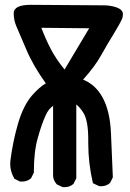

<svg xmlns="http://www.w3.org/2000/svg" viewBox="-20 -776 540 800"><path d="M347.7 -179.7V-195.3Q347.7 -274.4 327.1 -306.6Q312.5 -329.1 297.9 -340.8V-33.2L286.1 -9.8Q270.5 3.9 249 3.9Q241.2 3.9 239.3 2.9L216.8 -7.8Q202.1 -24.4 201.2 -43V-335Q182.6 -322.3 170.9 -296.9Q153.3 -258.8 137.7 -202.1Q121.1 -146.5 121.1 -58.6V-56.6L109.4 -33.2Q93.8 -19.5 72.3 -19.5Q69.3 -19.5 63.5 -19.5L40 -31.2Q22.5 -61.5 22.5 -92.8Q22.5 -100.6 23.4 -107.4Q33.2 -184.6 54.7 -259.8Q77.1 -335.9 112.3 -377Q142.6 -412.1 170.9 -428.7Q118.2 -502 89.8 -569.3Q60.5 -638.7 48.8 -665Q37.1 -691.4 37.1 -720.7Q37.1 -755.9 108.4 -755.9L393.6 -753.9Q400.4 -753.9 410.2 -753.9Q440.4 -753.9 465.8 -745.1Q477.5 -741.2 484.9 -733.9Q492.2 -726.6 492.2 -717.3Q492.2 -708 489.3 -699.2Q478.5 -674.8 453.1 -633.8Q427.7 -592.8 401.4 -545.9Q377 -501 326.2 -444.3Q377 -423.8 406.2 -372.1Q438.5 -314.5 442.4 -220.7L450.2 -37.1L438.5 -13.7Q422.9 0 401.4 0Q393.6 0 391.6 -1L367.2 -12.7Q347.7 -95.7 347.7 -179.7ZM249 -486.3 351.6 -658.2 152.3 -660.2Q169.9 -613.3 191.9 -571.3Q213.9 -529.3 249 -486.3Z"/></svg>

Font: JasonHandwriting2
Style: SemiBold
Weight: 600
Version: Version 1.04.7